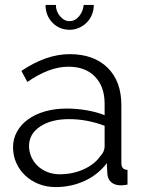

<svg xmlns="http://www.w3.org/2000/svg" viewBox="-20 -750 585 780"><path d="M206 10Q169 10 137.5 -2.5Q106 -15 82.5 -37Q59 -59 46 -88.5Q33 -118 33 -152Q33 -186 49 -215Q65 -244 94 -265Q123 -286 163 -297.5Q203 -309 251 -309Q291 -309 332 -302Q373 -295 405 -282V-329Q405 -398 366 -438.5Q327 -479 258 -479Q218 -479 176 -463Q134 -447 91 -417L67 -462Q168 -530 263 -530Q361 -530 417 -475Q473 -420 473 -323V-88Q473 -60 498 -60V0Q481 3 472 3Q446 3 431.5 -10Q417 -23 416 -46L414 -87Q378 -40 323.5 -15Q269 10 206 10ZM222 -42Q275 -42 319.5 -62Q364 -82 387 -115Q396 -124 400.5 -134.5Q405 -145 405 -154V-239Q371 -252 334.5 -259Q298 -266 260 -266Q188 -266 143 -236Q98 -206 98 -157Q98 -133 107.5 -112Q117 -91 133.5 -75.5Q150 -60 173 -51Q196 -42 222 -42ZM263 -664Q284 -664 300.5 -683Q317 -702 320 -730H361Q361 -709 353.5 -690.5Q346 -672 332.5 -658.5Q319 -645 301 -637Q283 -629 263 -629Q221 -629 193 -658Q165 -687 165 -730H207Q207 -704 224 -684Q241 -664 263 -664Z"/></svg>

Font: PTCRaleway
Style: Regular
Weight: 400
Designer: Matt McInerney, Pablo Impallari, Rodrigo Fuenzalida
Foundry: Matt McInerney, Pablo Impallari, Rodrigo Fuenzalida
Version: Version 3.000g; ttfautohint (v1.5) -l 8 -r 28 -G 28 -x 14 -D